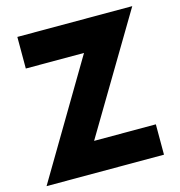

<svg xmlns="http://www.w3.org/2000/svg" viewBox="-105 -793 829 886"><g transform="rotate(-15 310.0 -350.0)"><path d="M57 -549H335L9 0H570V-145H275L606 -700H57Z"/></g></svg>

Font: Jost
Style: Bold
Weight: 700
Version: Version 3.710